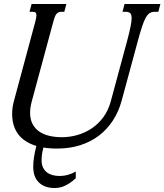

<svg xmlns="http://www.w3.org/2000/svg" viewBox="-20 -736 826 965"><path d="M591.3 -229.5Q576.7 -175.8 548.3 -131.6Q520 -87.4 479 -55.7Q438 -23.9 384.5 -6.6Q331.1 10.7 266.1 10.7Q157.2 10.7 99.1 -33.7Q41 -78.1 41 -164.1Q41 -195.8 50.3 -229.5L156.7 -624.5Q159.7 -635.7 161.4 -644.3Q163.1 -652.8 163.1 -659.2Q163.1 -668.9 158.4 -672.9Q153.8 -676.8 143.1 -676.8H128.4L138.7 -715.8H313.5L303.2 -676.8H288.6Q279.8 -676.8 273.7 -673.8Q267.6 -670.9 262.9 -664.8Q258.3 -658.7 254.6 -648.7Q251 -638.7 247.1 -624L140.1 -228Q131.3 -195.8 131.3 -169.4Q131.3 -136.7 143.3 -113.5Q155.3 -90.3 176.5 -75.4Q197.8 -60.5 227.1 -53.5Q256.3 -46.4 290.5 -46.4Q331.5 -46.4 370.6 -57.9Q409.7 -69.3 442.6 -91.8Q475.6 -114.3 500 -147.9Q524.4 -181.6 536.6 -226.1L619.1 -531.2Q630.4 -573.7 636 -601.1Q641.6 -628.4 641.6 -644.5Q641.6 -663.6 634 -670.2Q626.5 -676.8 610.8 -676.8H595.7L606 -715.8H786.1L775.9 -676.8H758.8Q744.1 -676.8 733.6 -670.9Q723.1 -665 713.6 -648.9Q704.1 -632.8 694.6 -604.2Q685.1 -575.7 672.9 -530.8ZM165 -10.7H203.1Q195.8 11.2 192.4 31Q189 50.8 189 69.3Q189 91.3 196.5 106.4Q204.1 121.6 216.6 130.9Q229 140.1 245.1 144.3Q261.2 148.4 278.3 148.4Q301.8 148.4 323.7 142.1Q345.7 135.7 360.8 126V159.7Q344.7 174.8 330.1 184.3Q315.4 193.8 302.2 199.5Q289.1 205.1 276.9 207Q264.6 209 253.9 209Q205.6 209 176.3 181.9Q147 154.8 147 101.1Q147 80.1 151.1 52.2Q155.3 24.4 165 -10.7Z"/></svg>

Font: Arian Grqi
Style: Italic
Weight: 400
Italic angle: -15°
Designer: Ruben Hakobyan (Tarumian)
Foundry: Ruben Hakobyan (Tarumian)
Version: Version 1.002